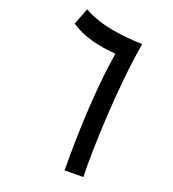

<svg xmlns="http://www.w3.org/2000/svg" viewBox="-169 -773 791 877"><g transform="rotate(30 226.0 -334.5)"><path d="M309 10 399 -7C372 -129 328 -451 328 -666V-667C247 -656 129 -643 31 -679L14 -594C81 -564 162 -559 244 -568C247 -323 297 -61 309 10Z"/></g></svg>

Font: Noto Sans Arabic UI XCn Md
Style: Regular
Weight: 500
Width: 2
Designer: Monotype Design Team, Nadine Chahine and Nizar Qandah
Foundry: Monotype Imaging Inc.
Version: Version 2.010